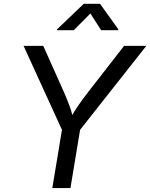

<svg xmlns="http://www.w3.org/2000/svg" viewBox="-20 -962 769 982"><path d="M247.6 0 296.9 -297.9 100.6 -727.5H201.2L306.2 -492.7Q323.7 -453.1 336.7 -417.2Q349.6 -381.3 360.8 -326.7H323.7Q353 -382.3 377.9 -418.7Q402.8 -455.1 432.1 -492.7L614.7 -727.5H728.5L389.6 -297.9L340.3 0ZM357.4 -807.6H271L272 -812L408.2 -942.4H491.7L585.4 -812L584.5 -807.6H497.1L442.4 -893.1Z"/></svg>

Font: Inter Variable
Style: Italic
Weight: 400
Italic angle: -9.39999°
Designer: Rasmus Andersson
Foundry: rsms
Version: Version 4.001;git-9221beed3